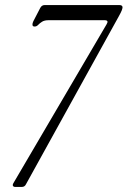

<svg xmlns="http://www.w3.org/2000/svg" viewBox="-20 -740 505 760"><path d="M41 0Q34 0 31.5 -4Q29 -8 33 -15L402 -644Q412 -660 394 -660H172Q156 -660 146.5 -654Q137 -648 131 -641.5Q125 -635 117 -635Q109 -635 108.5 -641.5Q108 -648 112 -656L139 -708Q145 -720 157 -720H452Q465 -720 465 -711Q465 -707 462 -699Q459 -691 450 -675L83 -11Q78 0 66 0Z"/></svg>

Font: Instrument Serif
Style: Italic
Weight: 400
Italic angle: -13°
Designer: Rodrigo Fuenzalida
Foundry: fragTYPE
Version: Version 1.000; ttfautohint (v1.8.4.7-5d5b);gftools[0.9.27]